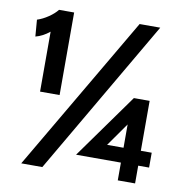

<svg xmlns="http://www.w3.org/2000/svg" viewBox="-79 -776 830 852"><g transform="rotate(10 336.0 -350.0)"><path d="M99 -598Q68 -573 36 -565L30 -640Q55 -648 80 -665Q105 -682 119 -700H187V-328H99ZM482 -700H575L167 0H72ZM634 -147V-80H585V0H507V-80H305L514 -372H585V-147ZM507 -147V-252L433 -147Z"/></g></svg>

Font: Cabin SemiBold
Style: Regular
Weight: 600
Designer: Pablo Impallari
Foundry: Pablo Impallari. http://www.impallari.com Igino Marini. http://www.ikern.com
Version: Version 2.001